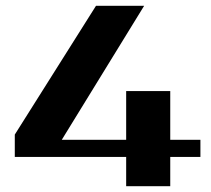

<svg xmlns="http://www.w3.org/2000/svg" viewBox="-20 -642 727 662"><path d="M671 -160V-101H567V0H415V-101H31V-178L311 -622H477L193 -160H415V-328H567V-160Z"/></svg>

Font: Sarpanch
Style: Bold
Weight: 700
Designer: Manushi Parikh (Devanagari and Latin), Jyotish Sonowal (Devanagari)
Foundry: Indian Type Foundry
Version: Version 2.004;PS 1.0;hotconv 1.0.78;makeotf.lib2.5.61930; tt